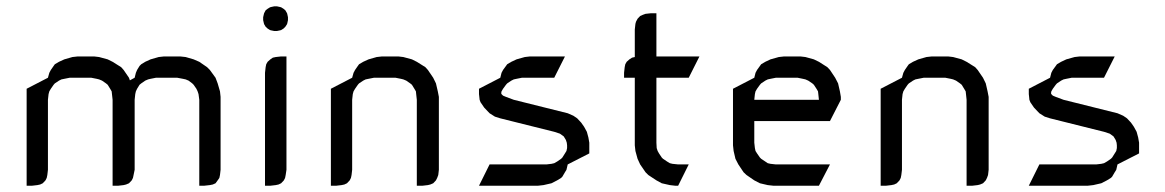

<svg xmlns="http://www.w3.org/2000/svg" viewBox="-20 -592 3714 612"><path d="M64.9 0V-309.1L132.8 -344.2L137.2 -359.9L142.1 -369.1L150.9 -381.8L154.8 -387.2L168 -395L185.1 -402.8L210.9 -410.2L228 -412.1H279.8L295.9 -410.2L323.2 -402.8L338.9 -395L366.2 -377.9L374 -369.1L391.1 -344.2L394 -335.9L409.2 -344.2L413.1 -359.9L417 -369.1L424.8 -381.8L430.2 -387.2L442.9 -395L460 -402.8L485.8 -410.2L502.9 -412.1H554.2L571.8 -410.2L597.2 -402.8L615.2 -395L640.1 -377.9L648.9 -369.1L667 -344.2L673.8 -326.2L681.2 -300.8L683.1 -283.2V-50.8L681.2 -34.2L679.2 -24.9L673.8 -17.1L667 -7.8L658.2 -3.9L648.9 -2L630.9 0H615.2V-273.9L612.8 -292L609.9 -300.8L606 -309.1L597.2 -321.8L592.8 -326.2L581.1 -335L571.8 -338.9L563 -340.8L544.9 -344.2H477.1L460 -340.8L452.1 -338.9L442.9 -335L430.2 -326.2L424.8 -321.8L417 -309.1L413.1 -300.8L411.1 -292L409.2 -273.9V-50.8L405.8 -34.2L403.8 -24.9L399.9 -17.1L391.1 -7.8L381.8 -3.9L374 -2L356.9 0H338.9V-273.9L336.9 -292L335.9 -300.8L331.1 -309.1L323.2 -321.8L317.9 -326.2L305.2 -335L295.9 -338.9L288.1 -340.8L271 -344.2H202.1L185.1 -340.8L175.8 -338.9L168 -335L154.8 -326.2L150.9 -321.8L142.1 -309.1L137.2 -300.8L134.8 -292L132.8 -273.9V-50.8L130.9 -34.2L128.9 -24.9L125 -17.1L116.2 -7.8L107.9 -3.9L99.1 -2L82 0Z M818.8 -527.8V-537.1L820.8 -545.9L821.8 -549.8L826.7 -559.1L833 -564L840.8 -568.8L844.7 -569.8L854 -571.8H862.8L872.1 -569.8L876 -568.8L883.8 -564L889.6 -559.1L895 -549.8L896 -545.9L897.9 -537.1V-527.8L896 -519L895 -515.1L889.6 -506.8L883.8 -501L876 -496.1L872.1 -495.1L862.8 -493.2H854L844.7 -495.1L840.8 -496.1L833 -501L826.7 -506.8L821.8 -515.1L820.8 -519ZM824.7 0V-359.9L826.7 -377.9L828.6 -387.2L833 -395L841.8 -402.8L849.6 -408.2L858.9 -410.2L876 -412.1H893.1V-50.8L890.6 -34.2L888.7 -24.9L884.8 -17.1L876 -7.8L867.7 -3.9L858.9 -2L841.8 0Z M1034.7 0V-309.1L1102.5 -344.2L1106.9 -359.9L1111.8 -369.1L1120.6 -381.8L1124.5 -387.2L1137.7 -395L1154.8 -402.8L1180.7 -410.2L1197.8 -412.1H1249.5L1265.6 -410.2L1293 -402.8L1308.6 -395L1335.9 -377.9L1343.8 -369.1L1360.8 -344.2L1369.6 -326.2L1375.5 -300.8L1378.9 -283.2V-50.8L1377 -34.2L1373.5 -24.9L1369.6 -17.1L1360.8 -7.8L1351.6 -3.9L1343.8 -2L1326.7 0H1308.6V-273.9L1306.6 -292L1305.7 -300.8L1300.8 -309.1L1293 -321.8L1287.6 -326.2L1274.9 -335L1265.6 -338.9L1257.8 -340.8L1240.7 -344.2H1171.9L1154.8 -340.8L1145.5 -338.9L1137.7 -335L1124.5 -326.2L1120.6 -321.8L1111.8 -309.1L1106.9 -300.8L1104.5 -292L1102.5 -273.9V-50.8L1100.6 -34.2L1098.6 -24.9L1094.7 -17.1L1085.9 -7.8L1077.6 -3.9L1068.8 -2L1051.8 0Z M1506.8 0 1540.5 -67.9H1721.7L1737.8 -69.8L1746.6 -71.8L1755.9 -77.1L1768.6 -85.9L1772.5 -89.8L1780.8 -103L1785.6 -110.8L1787.6 -120.1V-126V-128.9L1786.6 -137.2L1783.7 -146L1776.9 -157.2L1764.6 -166L1746.6 -171.9L1574.7 -214.8L1557.6 -220.2L1540.5 -231L1523.4 -249L1511.7 -266.1L1508.8 -273.9L1507.8 -283.2L1506.8 -292V-309.1L1574.7 -344.2L1578.6 -359.9L1583.5 -369.1L1592.8 -381.8L1596.7 -387.2L1609.9 -395L1626.5 -402.8L1652.8 -410.2L1669.4 -412.1H1780.8L1746.6 -344.2H1643.6L1626.5 -340.8L1617.7 -338.9L1609.9 -335L1596.7 -326.2L1592.8 -321.8L1583.5 -309.1L1578.6 -300.8L1577.6 -294.9L1578.6 -292L1583.5 -287.1L1592.8 -283.2L1617.7 -273.9L1789.6 -231L1807.6 -223.1L1819.8 -214.8L1832.5 -201.2L1841.8 -188L1850.6 -171.9L1855.5 -153.8L1858.4 -137.2V-103L1789.6 -67.9L1785.6 -50.8L1780.8 -43L1772.5 -28.8L1768.6 -24.9L1755.9 -17.1L1737.8 -7.8L1712.4 -2L1694.8 0Z M1969.2 -344.2V-359.9L1971.2 -377.9L1973.1 -387.2L1977.5 -395L1986.3 -402.8L1994.6 -408.2L2003.4 -410.2V-498L2005.4 -516.1L2007.3 -522.9L2012.2 -532.2L2020.5 -541L2029.3 -544.9L2037.6 -547.9L2055.2 -549.8H2072.3V-412.1H2209.5L2175.3 -344.2H2072.3V-137.2L2073.2 -120.1L2076.2 -110.8L2080.6 -103L2089.4 -89.8L2093.3 -85.9L2106.4 -77.1L2115.2 -71.8L2123.5 -69.8L2141.6 -67.9H2175.3L2141.6 0H2132.3L2115.2 -2L2089.4 -7.8L2072.3 -17.1L2046.4 -34.2L2037.6 -43L2020.5 -67.9L2012.2 -85.9L2005.4 -110.8L2003.4 -128.9V-344.2Z M2316.4 -128.9V-309.1L2384.3 -344.2L2388.2 -359.9L2393.1 -369.1L2402.3 -381.8L2406.2 -387.2L2419.4 -395L2436 -402.8L2462.4 -410.2L2479.5 -412.1H2531.2L2547.4 -410.2L2574.2 -402.8L2590.3 -395L2617.2 -377.9L2625.5 -369.1L2642.1 -344.2L2651.4 -326.2L2657.2 -300.8L2660.2 -283.2V-273.9L2625.5 -206.1H2384.3V-137.2L2386.2 -120.1L2388.2 -110.8L2393.1 -103L2402.3 -89.8L2406.2 -85.9L2419.4 -77.1L2427.2 -71.8L2436 -69.8L2453.1 -67.9H2625.5L2590.3 0H2445.3L2427.2 -2L2402.3 -7.8L2384.3 -17.1L2359.4 -34.2L2350.1 -43L2333.5 -67.9L2324.2 -85.9L2318.4 -110.8ZM2384.3 -273.9H2590.3L2588.4 -292L2587.4 -300.8L2582.5 -309.1L2574.2 -321.8L2569.3 -326.2L2556.2 -335L2547.4 -338.9L2539.1 -340.8L2522.5 -344.2H2453.1L2436 -340.8L2427.2 -338.9L2419.4 -335L2406.2 -326.2L2402.3 -321.8L2393.1 -309.1L2388.2 -300.8L2386.2 -292Z M2787.1 0V-309.1L2855 -344.2L2859.4 -359.9L2864.3 -369.1L2873 -381.8L2877 -387.2L2890.1 -395L2907.2 -402.8L2933.1 -410.2L2950.2 -412.1H3002L3018.1 -410.2L3045.4 -402.8L3061 -395L3088.4 -377.9L3096.2 -369.1L3113.3 -344.2L3122.1 -326.2L3127.9 -300.8L3131.3 -283.2V-50.8L3129.4 -34.2L3126 -24.9L3122.1 -17.1L3113.3 -7.8L3104 -3.9L3096.2 -2L3079.1 0H3061V-273.9L3059.1 -292L3058.1 -300.8L3053.2 -309.1L3045.4 -321.8L3040 -326.2L3027.3 -335L3018.1 -338.9L3010.3 -340.8L2993.2 -344.2H2924.3L2907.2 -340.8L2897.9 -338.9L2890.1 -335L2877 -326.2L2873 -321.8L2864.3 -309.1L2859.4 -300.8L2856.9 -292L2855 -273.9V-50.8L2853 -34.2L2851.1 -24.9L2847.2 -17.1L2838.4 -7.8L2830.1 -3.9L2821.3 -2L2804.2 0Z M3259.3 0 3293 -67.9H3474.1L3490.2 -69.8L3499 -71.8L3508.3 -77.1L3521 -85.9L3524.9 -89.8L3533.2 -103L3538.1 -110.8L3540 -120.1V-126V-128.9L3539.1 -137.2L3536.1 -146L3529.3 -157.2L3517.1 -166L3499 -171.9L3327.1 -214.8L3310.1 -220.2L3293 -231L3275.9 -249L3264.2 -266.1L3261.2 -273.9L3260.3 -283.2L3259.3 -292V-309.1L3327.1 -344.2L3331.1 -359.9L3335.9 -369.1L3345.2 -381.8L3349.1 -387.2L3362.3 -395L3378.9 -402.8L3405.3 -410.2L3421.9 -412.1H3533.2L3499 -344.2H3396L3378.9 -340.8L3370.1 -338.9L3362.3 -335L3349.1 -326.2L3345.2 -321.8L3335.9 -309.1L3331.1 -300.8L3330.1 -294.9L3331.1 -292L3335.9 -287.1L3345.2 -283.2L3370.1 -273.9L3542 -231L3560.1 -223.1L3572.3 -214.8L3585 -201.2L3594.2 -188L3603 -171.9L3607.9 -153.8L3610.8 -137.2V-103L3542 -67.9L3538.1 -50.8L3533.2 -43L3524.9 -28.8L3521 -24.9L3508.3 -17.1L3490.2 -7.8L3464.8 -2L3447.3 0Z"/></svg>

Font: Petahja
Style: Regular
Weight: 400
Designer: T. Christopher White
Version: Version 1.1